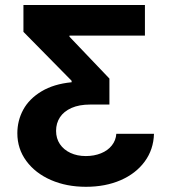

<svg xmlns="http://www.w3.org/2000/svg" viewBox="-20 -550 672 757"><path d="M318.8 186.5Q242.2 186.5 180.7 159.7Q119.2 132.8 83.8 84.7Q48.4 36.6 48.4 -24.7Q48.4 -74.6 71.7 -117.6Q95.1 -160.6 143.5 -189.7Q191.9 -218.9 262.4 -225.7V-231.5L72.4 -424.4V-530.3H551.4V-409.6H253.9V-405.3L411.4 -240.2V-137.8H335.6Q292.3 -137.8 261.9 -124.4Q231.6 -110.9 216.3 -87.5Q201.1 -64.2 201.1 -34.1Q201.1 -4.2 216.1 18.1Q231.2 40.5 257.8 52.9Q284.3 65.3 318.3 65.3Q351.1 65.3 377.9 54.5Q404.8 43.8 420.8 23.6Q436.9 3.4 438.6 -22.5H587.1Q585.4 39.5 550.5 87Q515.6 134.4 455.5 160.5Q395.4 186.5 318.8 186.5Z"/></svg>

Font: Pretendard JP Variable
Style: Regular
Weight: 400
Designer: Base glyphs from Inter by Rasmus Andersson; Hangul glyphs from Noto Sans CJK(Source Han Sans) by Jang Soo-young and Kang
Foundry: Kil Hyung-jin
Version: Version 1.307;Glyphs 3.2 (3192)